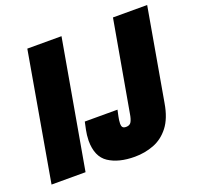

<svg xmlns="http://www.w3.org/2000/svg" viewBox="-127 -823 1010 971"><g transform="rotate(-20 377.5 -338.0)"><path d="M-5 0 115 -688H299L178 0ZM440 12Q353 12 300 -23Q247 -58 247 -144Q247 -155 249 -174Q251 -193 262 -242H438Q429 -202 427.5 -189.5Q426 -177 426 -170Q426 -158 431 -151.5Q436 -145 450 -145Q470 -145 478 -160Q486 -175 490 -201L576 -688H760L673 -192Q660 -114 625.5 -69.5Q591 -25 542.5 -6.5Q494 12 440 12Z"/></g></svg>

Font: Archivo ExtraCondensed Black
Style: Italic
Weight: 900
Width: 2
Italic angle: -10°
Designer: Hector Gatti
Foundry: Omnibus-Type
Version: Version 2.001